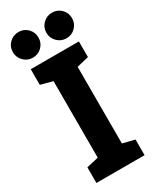

<svg xmlns="http://www.w3.org/2000/svg" viewBox="-234 -918 786 975"><g transform="rotate(-30 159.5 -431.0)"><path d="M91.7 0V-667H234V0ZM21.7 -667H101.7L121 -548.7L21.7 -575.3ZM21.7 0V-91.7L121.7 -115L101.7 0ZM224 0 197.3 -118.3 304 -91.7V0ZM190.7 -548 224 -667H304V-575.3ZM61.3 -712Q30.3 -712 8.3 -734Q-13.7 -756 -13.7 -787Q-13.7 -818.7 8.3 -840.3Q30.3 -862 61.7 -862Q93 -862 114.7 -840.3Q136.3 -818.7 136.3 -787Q136.3 -756 114.7 -734Q93 -712 61.3 -712ZM258 -712Q227 -712 205 -734Q183 -756 183 -787Q183 -818.7 205 -840.3Q227 -862 258.3 -862Q289.7 -862 311.3 -840.3Q333 -818.7 333 -787Q333 -756 311.3 -734Q289.7 -712 258 -712Z"/></g></svg>

Font: Epunda Slab Light
Style: Regular
Weight: 300
Designer: Simon Atzbach
Foundry: typofactur
Version: Version 1.102